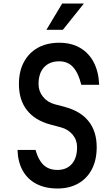

<svg xmlns="http://www.w3.org/2000/svg" viewBox="-20 -1060 640 1096"><path d="M183 -204Q198 -148 228 -119Q258 -90 308 -90Q360 -90 390 -124Q420 -158 420 -220Q420 -261 394.5 -291.5Q369 -322 328 -333L268 -349Q179 -373 133.5 -431.5Q88 -490 88 -580Q88 -653 116.5 -706Q145 -759 196.5 -787.5Q248 -816 318 -816Q387 -816 437 -787Q487 -758 515 -704.5Q543 -651 546 -576H444Q428 -642 398 -676Q368 -710 318 -710Q263 -710 231.5 -676Q200 -642 200 -580Q200 -539 225.5 -507.5Q251 -476 292 -465L352 -449Q441 -425 486.5 -367Q532 -309 532 -220Q532 -147 504.5 -94Q477 -41 426.5 -12.5Q376 16 308 16Q238 16 187.5 -10.5Q137 -37 109.5 -86.5Q82 -136 80 -204ZM245 -890 335 -1040H459L339 -890Z"/></svg>

Font: Martian Mono Condensed
Style: Regular
Weight: 400
Width: 3
Designer: Roman Shamin
Foundry: Evil Martians
Version: Version 1.000